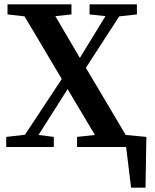

<svg xmlns="http://www.w3.org/2000/svg" viewBox="-20 -683 720 892"><path d="M15 -616V-663H312V-616L237 -608L351 -414L470 -608L396 -616V-663H616V-616L534 -607L379 -368L564 -56L660 -47L656 189H589L566 0H338V-47L421 -56L294 -269L159 -56L230 -47V0H9V-47L96 -57L267 -316L94 -607Z"/></svg>

Font: Source Serif Pro Semibold
Style: Regular
Weight: 600
Designer: Frank Grießhammer
Foundry: Adobe Systems Incorporated
Version: Version 3.000;hotconv 1.0.109;makeotfexe 2.5.65596